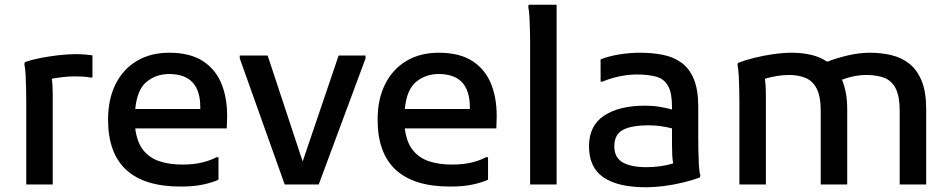

<svg xmlns="http://www.w3.org/2000/svg" viewBox="-20 -780 4024 812"><path d="M91 0V-346Q91 -366 90.5 -397.5Q90 -429 88.5 -460Q87 -491 83 -509L85 -517Q112 -527 150 -534.5Q188 -542 228 -546.5Q268 -551 300 -551Q322 -551 339 -549.5Q356 -548 371 -546V-452H363Q349 -455 330.5 -456Q312 -457 296 -457Q271 -457 246 -454Q221 -451 199 -447Q203 -421 203 -383V0Z M744 9Q437 9 437 -274Q437 -361 469 -424.5Q501 -488 559 -522.5Q617 -557 696 -557Q785 -557 840 -520.5Q895 -484 919.5 -418.5Q944 -353 940 -267L939 -237H552Q559 -179 585.5 -145.5Q612 -112 654.5 -98Q697 -84 751 -84Q801 -84 837.5 -93.5Q874 -103 895 -115H904V-20Q878 -8 838.5 0.5Q799 9 744 9ZM695 -467Q641 -467 600.5 -434.5Q560 -402 552 -319H827V-327Q827 -467 695 -467Z M1184 0 994 -533V-545H1112L1260 -97L1412 -545H1526V-533L1328 0Z M1884 9Q1577 9 1577 -274Q1577 -361 1609 -424.5Q1641 -488 1699 -522.5Q1757 -557 1836 -557Q1925 -557 1980 -520.5Q2035 -484 2059.5 -418.5Q2084 -353 2080 -267L2079 -237H1692Q1699 -179 1725.5 -145.5Q1752 -112 1794.5 -98Q1837 -84 1891 -84Q1941 -84 1977.5 -93.5Q2014 -103 2035 -115H2044V-20Q2018 -8 1978.5 0.5Q1939 9 1884 9ZM1835 -467Q1781 -467 1740.5 -434.5Q1700 -402 1692 -319H1967V-327Q1967 -467 1835 -467Z M2222 0V-589Q2222 -609 2221.5 -640.5Q2221 -672 2219.5 -703Q2218 -734 2214 -752L2216 -760H2334V0Z M2713 12Q2593 12 2532 -30Q2471 -72 2471 -161Q2471 -249 2535 -291Q2599 -333 2706 -333Q2743 -333 2771.5 -328Q2800 -323 2822 -317V-329Q2822 -387 2805.5 -416.5Q2789 -446 2756 -455.5Q2723 -465 2673 -465Q2633 -465 2593 -455.5Q2553 -446 2529 -435H2520V-529Q2556 -543 2600.5 -550Q2645 -557 2687 -557Q2739 -557 2784 -548Q2829 -539 2862.5 -514.5Q2896 -490 2914.5 -445Q2933 -400 2933 -329V-200Q2933 -180 2933.5 -148Q2934 -116 2935.5 -85.5Q2937 -55 2942 -37L2939 -29Q2906 -17 2866 -7.5Q2826 2 2786 7Q2746 12 2713 12ZM2578 -161Q2578 -114 2613 -93.5Q2648 -73 2714 -73Q2776 -73 2827 -89Q2824 -105 2823 -123.5Q2822 -142 2822 -167V-237Q2800 -243 2774 -246.5Q2748 -250 2725 -250Q2650 -250 2614 -230.5Q2578 -211 2578 -161Z M3107 0V-343Q3107 -363 3106.5 -394.5Q3106 -426 3104.5 -457Q3103 -488 3099 -506L3101 -514Q3129 -525 3168.5 -535Q3208 -545 3250.5 -551Q3293 -557 3329 -557Q3370 -557 3408.5 -548.5Q3447 -540 3478 -519Q3523 -536 3569.5 -546.5Q3616 -557 3659 -557Q3708 -557 3751 -546.5Q3794 -536 3826.5 -510Q3859 -484 3878 -437.5Q3897 -391 3897 -318V0H3785V-311Q3785 -372 3768.5 -405Q3752 -438 3720.5 -450.5Q3689 -463 3643 -463Q3619 -463 3593 -458Q3567 -453 3541 -443Q3551 -419 3557 -388Q3563 -357 3563 -318V0H3451V-311Q3451 -372 3434 -405Q3417 -438 3386.5 -450.5Q3356 -463 3317 -463Q3292 -463 3265 -458.5Q3238 -454 3215 -447Q3219 -419 3219 -383V0Z"/></svg>

Font: Kufam Medium
Style: Regular
Weight: 500
Designer: Wael Morcos, Artur Schmal
Foundry: Original Type
Version: Version 1.300; ttfautohint (v1.8.3)